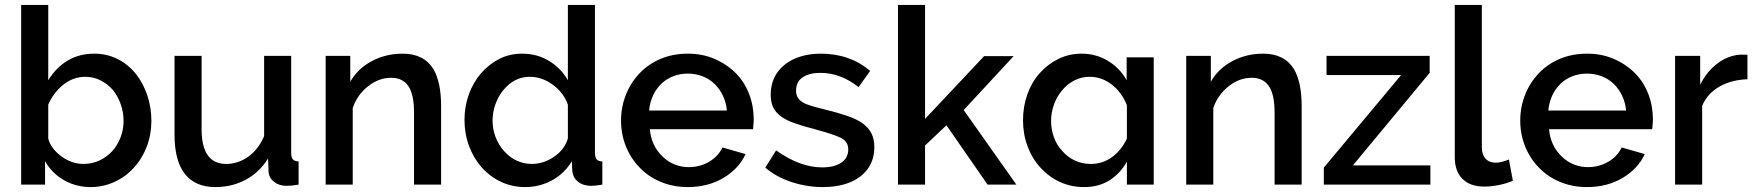

<svg xmlns="http://www.w3.org/2000/svg" viewBox="-20 -750 7133 780"><path d="M524 -69Q558 -106 576.5 -155Q595 -204 595 -259Q595 -313 578.5 -362.5Q562 -412 532 -450Q500 -489 457 -510.5Q414 -532 363 -532Q302 -532 255 -504Q208 -476 176 -424V-730H66V0H163V-95Q191 -46 240 -18Q289 10 348 10Q399 10 445 -11Q491 -32 524 -69ZM232 -113Q187 -145 176 -187V-325Q198 -375 238 -406.5Q278 -438 327 -438Q360 -438 388.5 -423.5Q417 -409 439 -384Q459 -359 470.5 -326.5Q482 -294 482 -259Q482 -224 470 -192.5Q458 -161 437 -137Q414 -112 384 -98Q354 -84 319 -84Q273 -84 232 -113Z M1069 -106 1071 -54Q1072 -28 1093 -11.5Q1114 5 1144 5Q1164 5 1193 0V-94Q1176 -95 1169.5 -103Q1163 -111 1163 -130V-523H1053V-197Q1030 -143 988.5 -113.5Q947 -84 899 -84Q799 -84 799 -225V-523H689V-203Q689 -97 731 -43.5Q773 10 855 10Q923 10 978.5 -20Q1034 -50 1069 -106Z M1741 -469Q1702 -532 1616 -532Q1547 -532 1490 -501.5Q1433 -471 1403 -418V-523H1303V0H1413V-311Q1431 -365 1476 -400Q1519 -434 1569 -434Q1616 -434 1639 -400Q1662 -366 1662 -293V0H1772V-319Q1772 -415 1741 -469Z M2303 -95 2305 -56Q2307 -29 2328 -12Q2349 5 2382 5Q2398 5 2427 0V-94Q2410 -95 2403.5 -103Q2397 -111 2397 -130V-730H2287V-424Q2259 -473 2210.5 -502.5Q2162 -532 2101 -532Q2051 -532 2009 -511Q1967 -490 1934 -452Q1902 -415 1884.5 -366Q1867 -317 1867 -263Q1867 -207 1885.5 -157Q1904 -107 1937 -70Q1971 -32 2016 -11Q2061 10 2113 10Q2173 10 2223.5 -18Q2274 -46 2303 -95ZM2028 -136Q2006 -160 1993.5 -192.5Q1981 -225 1981 -260Q1981 -294 1992.5 -326Q2004 -358 2024 -383Q2069 -438 2132 -438Q2181 -438 2224 -407Q2269 -375 2287 -325V-188Q2275 -144 2232 -114Q2189 -84 2140 -84Q2108 -84 2079 -97.5Q2050 -111 2028 -136Z M3009 -124 2915 -151Q2898 -115 2861 -93Q2823 -71 2778 -71Q2748 -71 2720.5 -82Q2693 -93 2672 -114Q2626 -157 2620 -225H3039Q3042 -252 3042 -265Q3042 -319 3023.5 -367.5Q3005 -416 2970 -452Q2933 -489 2883.5 -510.5Q2834 -532 2775 -532Q2714 -532 2664 -511Q2614 -490 2578 -452Q2542 -414 2522.5 -364.5Q2503 -315 2503 -260Q2503 -205 2522.5 -156Q2542 -107 2578 -70Q2614 -32 2664.5 -11Q2715 10 2774 10Q2856 10 2918.5 -27Q2981 -64 3009 -124ZM2667 -410Q2688 -430 2715.5 -440.5Q2743 -451 2774 -451Q2805 -451 2833 -440.5Q2861 -430 2882 -410Q2903 -390 2916.5 -362Q2930 -334 2933 -301H2617Q2620 -334 2633 -362Q2646 -390 2667 -410Z M3532 -152Q3532 -185 3520 -208.5Q3508 -232 3483 -250Q3460 -266 3422.5 -279Q3385 -292 3328 -306Q3299 -313 3275.5 -320Q3252 -327 3240 -335Q3214 -351 3214 -381Q3214 -418 3241 -436Q3268 -454 3313 -454Q3395 -454 3468 -396L3515 -462Q3433 -532 3314 -532Q3271 -532 3234 -521Q3197 -510 3170 -489Q3111 -443 3111 -365Q3111 -335 3121 -314Q3131 -293 3153 -277Q3173 -262 3206.5 -250Q3240 -238 3294 -224Q3364 -205 3394 -191Q3426 -176 3426 -143Q3426 -108 3397.5 -89Q3369 -70 3320 -70Q3230 -70 3133 -139L3089 -69Q3133 -31 3195.5 -10.5Q3258 10 3322 10Q3419 10 3475.5 -33.5Q3532 -77 3532 -152Z M3895 -303 4098 -522H3978L3738 -267V-730H3628V0H3738V-159L3825 -241L3992 0H4109Z M4558 -93V0H4667V-517H4557V-424Q4530 -473 4481.5 -502.5Q4433 -532 4374 -532Q4324 -532 4280.5 -511Q4237 -490 4204 -453Q4171 -416 4153.5 -366.5Q4136 -317 4136 -261Q4136 -205 4154.5 -155.5Q4173 -106 4206 -70Q4240 -32 4285.5 -11Q4331 10 4384 10Q4443 10 4486.5 -17Q4530 -44 4558 -93ZM4411 -84Q4377 -84 4347.5 -97.5Q4318 -111 4296 -136Q4274 -159 4262 -191Q4250 -223 4250 -259Q4250 -292 4261.5 -324.5Q4273 -357 4294 -382Q4315 -408 4344 -423Q4373 -438 4407 -438Q4456 -438 4496.5 -406.5Q4537 -375 4558 -323V-187Q4536 -140 4498 -112Q4460 -84 4411 -84Z M5237 -469Q5198 -532 5112 -532Q5043 -532 4986 -501.5Q4929 -471 4899 -418V-523H4799V0H4909V-311Q4927 -365 4972 -400Q5015 -434 5065 -434Q5112 -434 5135 -400Q5158 -366 5158 -293V0H5268V-319Q5268 -415 5237 -469Z M5791 0V-78H5476L5788 -454V-523H5369V-445H5672L5358 -69V0Z M6010 8Q6037 8 6070 1.5Q6103 -5 6126 -16L6110 -102Q6078 -89 6057 -89Q6030 -89 6015 -105.5Q6000 -122 6000 -151V-730H5890V-111Q5890 -54 5921.5 -23Q5953 8 6010 8Z M6662 -124 6568 -151Q6551 -115 6514 -93Q6476 -71 6431 -71Q6401 -71 6373.5 -82Q6346 -93 6325 -114Q6279 -157 6273 -225H6692Q6695 -252 6695 -265Q6695 -319 6676.5 -367.5Q6658 -416 6623 -452Q6586 -489 6536.5 -510.5Q6487 -532 6428 -532Q6367 -532 6317 -511Q6267 -490 6231 -452Q6195 -414 6175.5 -364.5Q6156 -315 6156 -260Q6156 -205 6175.5 -156Q6195 -107 6231 -70Q6267 -32 6317.5 -11Q6368 10 6427 10Q6509 10 6571.5 -27Q6634 -64 6662 -124ZM6320 -410Q6341 -430 6368.5 -440.5Q6396 -451 6427 -451Q6458 -451 6486 -440.5Q6514 -430 6535 -410Q6556 -390 6569.5 -362Q6583 -334 6586 -301H6270Q6273 -334 6286 -362Q6299 -390 6320 -410Z M7068 -528H7051Q7001 -525 6957.5 -492.5Q6914 -460 6887 -406V-523H6785V0H6895V-320Q6916 -370 6965 -398Q7014 -426 7079 -428V-527Q7076 -528 7068 -528Z"/></svg>

Font: RT Raleway SemiBold
Style: Regular
Weight: 400
Designer: Matt McInerney, Pablo Impallari, Rodrigo Fuenzalida — Edited by Milan Moffatt in April 2016
Foundry: Matt McInerney, Pablo Impallari, Rodrigo Fuenzalida — Edited by Milan Moffatt in April 2016
Version: Version 3.001